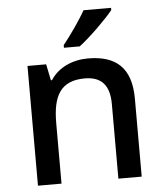

<svg xmlns="http://www.w3.org/2000/svg" viewBox="-54 -814 735 861"><g transform="rotate(-5 313.5 -383.0)"><path d="M478 -756V-766H354C329 -721 282 -655 252 -618V-606H323C371 -642 449 -719 478 -756ZM355 -549C286 -549 221 -521 186 -466H181L166 -539H82V0H188V-272C188 -394 223 -461 333 -461C409 -461 444 -419 444 -336V0H549V-351C549 -490 481 -549 355 -549Z"/></g></svg>

Font: Noto Sans Georgian Medium
Style: Regular
Weight: 500
Designer: Monotype Design Team, Akaki Razmadze
Foundry: Google LLC
Version: Version 2.005